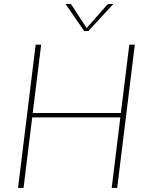

<svg xmlns="http://www.w3.org/2000/svg" viewBox="-20 -922 737 942"><path d="M641.5 -703 555 0H528L570.5 -346H138L95.5 0H68.5L155 -703H182L140.5 -367.5H573L614.5 -703ZM536 -902.5 413.5 -769.5H393.5L301.5 -902.5H320Q322.5 -902.5 326 -901.8Q329.5 -901 331.5 -897L403 -787.5Q404.5 -785.5 405 -783.5L408 -787.5L504.5 -897Q508 -901 511.5 -901.8Q515 -902.5 517.5 -902.5Z"/></svg>

Font: Lato ExtraLight
Style: Italic
Weight: 275
Italic angle: -7°
Designer: Lukasz Dziedzic with Adam Twardoch and Botio Nikoltchev
Foundry: tyPoland Lukasz Dziedzic
Version: Version 2.015; 2015-08-06; http://www.latofonts.com/